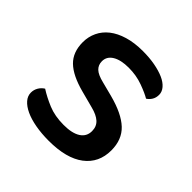

<svg xmlns="http://www.w3.org/2000/svg" viewBox="-136 -600 732 732"><g transform="rotate(45 229.5 -234.0)"><path d="M418 -129Q418 -62 368 -24Q318 14 223 14Q184 14 151 8Q118 2 94.5 -9Q71 -20 58 -35Q45 -50 45 -68Q45 -83 52.5 -96Q60 -109 73 -117Q101 -99 137 -84Q173 -69 221 -69Q266 -69 290 -84.5Q314 -100 314 -129Q314 -154 297.5 -169Q281 -184 249 -192L181 -210Q113 -228 81 -259Q49 -290 49 -344Q49 -373 61 -398.5Q73 -424 96.5 -442.5Q120 -461 155 -471.5Q190 -482 235 -482Q271 -482 300.5 -476.5Q330 -471 351.5 -461.5Q373 -452 385 -438Q397 -424 397 -408Q397 -392 390 -380.5Q383 -369 372 -362Q354 -373 318.5 -386Q283 -399 242 -399Q200 -399 176 -384.5Q152 -370 152 -344Q152 -324 165.5 -311Q179 -298 212 -290L270 -275Q346 -255 382 -221Q418 -187 418 -129Z"/></g></svg>

Font: Baloo Bhaina 2 Medium
Style: Regular
Weight: 500
Designer: Yesha Goshar, Manish Minz, Shuchita Grover and Ek Type
Foundry: Ek Type
Version: Version 1.640;hotconv 1.0.111;makeotfexe 2.5.65597; ttfautoh